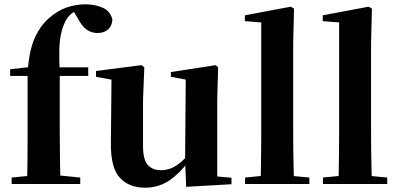

<svg xmlns="http://www.w3.org/2000/svg" viewBox="-20 -853 1845 890"><path d="M34 0V-30L146 -41H242L352 -30V0ZM105 0Q107 -59 107.5 -118.5Q108 -178 108 -236V-501H27V-532L160 -547L108 -519L109 -531Q117 -626 142.5 -680.5Q168 -735 205 -767Q245 -803 288 -818Q331 -833 376 -833Q420 -833 455.5 -817.5Q491 -802 501 -763Q500 -735 482 -717.5Q464 -700 432 -700Q404 -700 382 -715.5Q360 -731 340 -769L315 -811V-820H364V-812Q340 -809 321 -796.5Q302 -784 291 -768Q274 -741 265 -705Q256 -669 255 -622.5Q254 -576 257 -516V-236Q257 -178 258 -118.5Q259 -59 260 0ZM183 -501V-541H389V-501Z M652 17Q578 17 535.5 -29Q493 -75 494 -188L497 -501L528 -478L425 -497V-524L636 -551L649 -541L643 -391V-176Q643 -113 665 -88.5Q687 -64 726 -64Q768 -64 804.5 -90.5Q841 -117 869 -157L905 -103H852Q815 -51 765.5 -17Q716 17 652 17ZM843 13 838 -108V-111L841 -484L772 -497V-519L980 -551L991 -541L987 -391V-35L1053 -29V1Z M1116 0V-30L1227 -41H1298L1414 -30V0ZM1188 0Q1189 -36 1189.5 -76.5Q1190 -117 1190.5 -158Q1191 -199 1191 -236V-749L1115 -755V-782L1328 -822L1343 -813L1339 -653V-236Q1339 -199 1339.5 -158Q1340 -117 1341 -76.5Q1342 -36 1343 0Z M1477 0V-30L1588 -41H1659L1775 -30V0ZM1549 0Q1550 -36 1550.5 -76.5Q1551 -117 1551.5 -158Q1552 -199 1552 -236V-749L1476 -755V-782L1689 -822L1704 -813L1700 -653V-236Q1700 -199 1700.5 -158Q1701 -117 1702 -76.5Q1703 -36 1704 0Z"/></svg>

Font: Noto Serif JP ExtraBold
Style: Regular
Weight: 800
Designer: Ryoko NISHIZUKA 西塚涼子 (kana & ideographs); Frank Grießhammer (Latin, Greek & Cyrillic); Wenlong ZHANG 张文龙 (bopomofo); San
Foundry: Adobe
Version: Version 2.003-H1;hotconv 1.1.1;makeotfexe 2.6.0